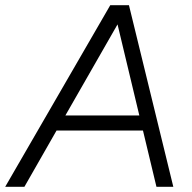

<svg xmlns="http://www.w3.org/2000/svg" viewBox="-52 -720 740 740"><path d="M-32 0 373 -700H445L616 0H551L499 -217H166L42 0ZM200 -275H485L401 -626Z"/></svg>

Font: Figtree Light
Style: Italic
Weight: 300
Italic angle: -9.5°
Foundry: Erik Kennedy
Version: Version 2.001; ttfautohint (v1.8.4.7-5d5b);gftools[0.9.27]